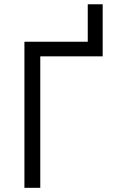

<svg xmlns="http://www.w3.org/2000/svg" viewBox="-20 -900 544 920"><path d="M97 0V-700H400.5V-879.5H472V-630H173V0Z"/></svg>

Font: Geologica ExtraLight
Style: Regular
Weight: 200
Designer: Sindre Bremnes, Frode Helland
Foundry: Monokrom Skriftforlag AS
Version: Version 1.010; ttfautohint (v1.8.4.7-5d5b);gftools[0.9.28]